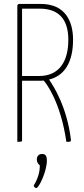

<svg xmlns="http://www.w3.org/2000/svg" viewBox="-20 -720 425 975"><path d="M78 -700C68 -700 68 -690 68 -690V0C92 0 92 0 92 -10V-310H179C187 -310 195 -310 202 -311C217 -294 288 -200 317 0H330C339 -1 341 -3 340 -12C320 -177 251 -285 229 -316C308 -335 351 -405 351 -518C351 -610 313 -700 187 -700ZM92 -334V-676H182C295 -676 327 -602 327 -518C327 -408 281 -334 178 -334ZM193 62C177 62 167 73 167 90C167 103 174 114 182 119C183 152 173 186 151 223C152 228 159 235 164 235C178 235 218 149 218 96C218 67 208 62 193 62Z"/></svg>

Font: Yanone Kaffeesatz Extra Light
Style: Regular
Weight: 200
Designer: Yanone (Cyrillic: Daniel Pouzeot & Huerta Tipografica)
Foundry: Yanone
Version: Version 1.100;PS 001.100;hotconv 1.0.70;makeotf.lib2.5.58329